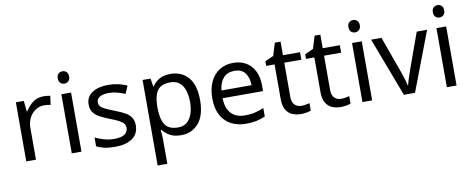

<svg xmlns="http://www.w3.org/2000/svg" viewBox="-77 -1107 4229 1716"><g transform="rotate(-10 2037.5 -248.5)"><path d="M335 -546Q350 -546 367.5 -544.5Q385 -543 398 -540L387 -459Q374 -462 358.5 -464Q343 -466 329 -466Q288 -466 252 -443.5Q216 -421 194.5 -380.5Q173 -340 173 -286V0H85V-536H157L167 -438H171Q197 -482 238 -514Q279 -546 335 -546Z M543 -737Q563 -737 578.5 -723.5Q594 -710 594 -681Q594 -653 578.5 -639Q563 -625 543 -625Q521 -625 506 -639Q491 -653 491 -681Q491 -710 506 -723.5Q521 -737 543 -737ZM586 -536V0H498V-536Z M1105 -148Q1105 -70 1047 -30Q989 10 891 10Q835 10 794.5 1Q754 -8 723 -24V-104Q755 -88 800.5 -74.5Q846 -61 893 -61Q960 -61 990 -82.5Q1020 -104 1020 -140Q1020 -160 1009 -176Q998 -192 969.5 -208Q941 -224 888 -244Q836 -264 799 -284Q762 -304 742 -332Q722 -360 722 -404Q722 -472 777.5 -509Q833 -546 923 -546Q972 -546 1014.5 -536.5Q1057 -527 1094 -510L1064 -440Q1030 -454 993 -464Q956 -474 917 -474Q863 -474 834.5 -456.5Q806 -439 806 -409Q806 -387 819 -371.5Q832 -356 862.5 -341.5Q893 -327 944 -307Q995 -288 1031 -268Q1067 -248 1086 -219.5Q1105 -191 1105 -148Z M1490 -546Q1589 -546 1649.5 -477Q1710 -408 1710 -269Q1710 -132 1649.5 -61Q1589 10 1489 10Q1427 10 1386.5 -13.5Q1346 -37 1323 -68H1317Q1319 -51 1321 -25Q1323 1 1323 20V240H1235V-536H1307L1319 -463H1323Q1347 -498 1386 -522Q1425 -546 1490 -546ZM1474 -472Q1392 -472 1358.5 -426Q1325 -380 1323 -286V-269Q1323 -170 1355.5 -116.5Q1388 -63 1476 -63Q1525 -63 1556.5 -90Q1588 -117 1603.5 -163.5Q1619 -210 1619 -270Q1619 -362 1583.5 -417Q1548 -472 1474 -472Z M2057 -546Q2126 -546 2175.5 -516Q2225 -486 2251.5 -431.5Q2278 -377 2278 -304V-251H1911Q1913 -160 1957.5 -112.5Q2002 -65 2082 -65Q2133 -65 2172.5 -74.5Q2212 -84 2254 -102V-25Q2213 -7 2173 1.5Q2133 10 2078 10Q2002 10 1943.5 -21Q1885 -52 1852.5 -113.5Q1820 -175 1820 -264Q1820 -352 1849.5 -415Q1879 -478 1932.5 -512Q1986 -546 2057 -546ZM2056 -474Q1993 -474 1956.5 -433.5Q1920 -393 1913 -321H2186Q2185 -389 2154 -431.5Q2123 -474 2056 -474Z M2593 -62Q2613 -62 2634 -65.5Q2655 -69 2668 -73V-6Q2654 1 2628 5.5Q2602 10 2578 10Q2536 10 2500.5 -4.5Q2465 -19 2443 -55Q2421 -91 2421 -156V-468H2345V-510L2422 -545L2457 -659H2509V-536H2664V-468H2509V-158Q2509 -109 2532.5 -85.5Q2556 -62 2593 -62Z M2954 -62Q2974 -62 2995 -65.5Q3016 -69 3029 -73V-6Q3015 1 2989 5.5Q2963 10 2939 10Q2897 10 2861.5 -4.5Q2826 -19 2804 -55Q2782 -91 2782 -156V-468H2706V-510L2783 -545L2818 -659H2870V-536H3025V-468H2870V-158Q2870 -109 2893.5 -85.5Q2917 -62 2954 -62Z M3181 -737Q3201 -737 3216.5 -723.5Q3232 -710 3232 -681Q3232 -653 3216.5 -639Q3201 -625 3181 -625Q3159 -625 3144 -639Q3129 -653 3129 -681Q3129 -710 3144 -723.5Q3159 -737 3181 -737ZM3224 -536V0H3136V-536Z M3512 0 3309 -536H3403L3517 -220Q3525 -198 3534 -171Q3543 -144 3550 -119.5Q3557 -95 3560 -78H3564Q3568 -95 3575.5 -120Q3583 -145 3592.5 -172Q3602 -199 3609 -220L3723 -536H3817L3613 0Z M3947 -737Q3967 -737 3982.5 -723.5Q3998 -710 3998 -681Q3998 -653 3982.5 -639Q3967 -625 3947 -625Q3925 -625 3910 -639Q3895 -653 3895 -681Q3895 -710 3910 -723.5Q3925 -737 3947 -737ZM3990 -536V0H3902V-536Z"/></g></svg>

Font: Noto Sans Tamil Supplement
Style: Regular
Weight: 400
Designer: Ek Type
Foundry: Ek Type
Version: Version 2.001; ttfautohint (v1.8.4.7-5d5b)